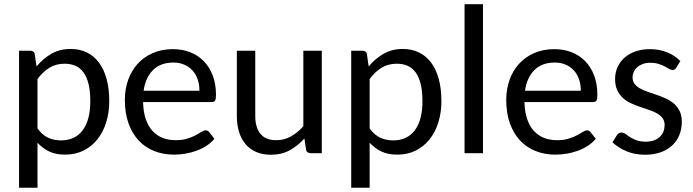

<svg xmlns="http://www.w3.org/2000/svg" viewBox="-20 -714 3232 895"><path d="M68.8 161.1V-477.5H120.1Q129.4 -477.5 135.3 -473.4Q141.1 -469.2 142.1 -460L150.4 -404.3Q180.7 -440.9 219.7 -463.4Q258.8 -485.8 309.6 -485.8Q350.6 -485.8 383.8 -470Q417 -454.1 440.4 -423.3Q463.9 -392.6 476.6 -347.2Q489.3 -301.8 489.3 -242.2Q489.3 -189.5 475.1 -143.8Q460.9 -98.1 434.3 -64.7Q407.7 -31.2 369.6 -12.2Q331.5 6.8 283.7 6.8Q240.2 6.8 209.5 -7.8Q178.7 -22.5 154.8 -48.8V161.1ZM281.2 -417Q241.2 -417 210.7 -398.4Q180.2 -379.9 154.8 -345.7V-115.2Q177.2 -84.5 204.3 -72Q231.4 -59.6 264.6 -59.6Q330.1 -59.6 365.5 -106.9Q400.9 -154.3 400.9 -242.2Q400.9 -288.6 392.8 -321.8Q384.8 -355 369.4 -376.2Q354 -397.5 331.8 -407.2Q309.6 -417 281.2 -417Z M786.6 -484.9Q829.6 -484.9 866.2 -470.7Q902.8 -456.5 929.7 -429.2Q956.5 -401.9 971.7 -362.3Q986.8 -322.8 986.8 -271.5Q986.8 -251.5 982.4 -244.9Q978 -238.3 966.3 -238.3H647Q647.9 -193.4 659.2 -159.9Q670.4 -126.5 690.2 -104.5Q710 -82.5 737.3 -71.5Q764.6 -60.5 798.3 -60.5Q829.6 -60.5 852.5 -67.6Q875.5 -74.7 891.8 -83.5Q908.2 -92.3 919.4 -99.4Q930.7 -106.4 939 -106.4Q944.3 -106.4 948.2 -104.2Q952.1 -102.1 955.1 -98.1L979.5 -66.9Q963.4 -47.9 941.7 -33.9Q919.9 -20 895 -11Q870.1 -2 843.5 2.4Q816.9 6.8 791 6.8Q741.2 6.8 699.2 -9.8Q657.2 -26.4 626.7 -58.8Q596.2 -91.3 579.1 -138.9Q562 -186.5 562 -248.5Q562 -298.3 577.4 -341.6Q592.8 -384.8 621.8 -416.7Q650.9 -448.7 692.6 -466.8Q734.4 -484.9 786.6 -484.9ZM788.1 -422.4Q728 -422.4 693.1 -387.2Q658.2 -352.1 649.4 -291H909.7Q909.7 -319.8 901.4 -344Q893.1 -368.2 877.4 -385.5Q861.8 -402.8 839.1 -412.6Q816.4 -422.4 788.1 -422.4Z M1169.9 -477.5V-173.3Q1169.9 -119.6 1194.1 -90.1Q1218.3 -60.5 1267.6 -60.5Q1304.2 -60.5 1335.7 -77.9Q1367.2 -95.2 1394 -125.5V-477.5H1480V0H1428.2Q1419.4 0 1413.6 -4.2Q1407.7 -8.3 1406.7 -17.6L1398.9 -68.4Q1368.2 -34.2 1330.3 -13.4Q1292.5 7.3 1242.7 7.3Q1203.6 7.3 1174.1 -5.6Q1144.5 -18.6 1124.5 -42.2Q1104.5 -65.9 1094.2 -99.4Q1084 -132.8 1084 -173.3V-477.5Z M1617.2 161.1V-477.5H1668.5Q1677.7 -477.5 1683.6 -473.4Q1689.5 -469.2 1690.4 -460L1698.7 -404.3Q1729 -440.9 1768.1 -463.4Q1807.1 -485.8 1857.9 -485.8Q1898.9 -485.8 1932.1 -470Q1965.3 -454.1 1988.8 -423.3Q2012.2 -392.6 2024.9 -347.2Q2037.6 -301.8 2037.6 -242.2Q2037.6 -189.5 2023.4 -143.8Q2009.3 -98.1 1982.7 -64.7Q1956.1 -31.2 1918 -12.2Q1879.9 6.8 1832 6.8Q1788.6 6.8 1757.8 -7.8Q1727.1 -22.5 1703.1 -48.8V161.1ZM1829.6 -417Q1789.6 -417 1759 -398.4Q1728.5 -379.9 1703.1 -345.7V-115.2Q1725.6 -84.5 1752.7 -72Q1779.8 -59.6 1813 -59.6Q1878.4 -59.6 1913.8 -106.9Q1949.2 -154.3 1949.2 -242.2Q1949.2 -288.6 1941.2 -321.8Q1933.1 -355 1917.7 -376.2Q1902.3 -397.5 1880.1 -407.2Q1857.9 -417 1829.6 -417Z M2231.4 -694.3V0H2145.5V-694.3Z M2564.5 -484.9Q2607.4 -484.9 2644 -470.7Q2680.7 -456.5 2707.5 -429.2Q2734.4 -401.9 2749.5 -362.3Q2764.6 -322.8 2764.6 -271.5Q2764.6 -251.5 2760.3 -244.9Q2755.9 -238.3 2744.1 -238.3H2424.8Q2425.8 -193.4 2437 -159.9Q2448.2 -126.5 2468 -104.5Q2487.8 -82.5 2515.1 -71.5Q2542.5 -60.5 2576.2 -60.5Q2607.4 -60.5 2630.4 -67.6Q2653.3 -74.7 2669.7 -83.5Q2686 -92.3 2697.3 -99.4Q2708.5 -106.4 2716.8 -106.4Q2722.2 -106.4 2726.1 -104.2Q2730 -102.1 2732.9 -98.1L2757.3 -66.9Q2741.2 -47.9 2719.5 -33.9Q2697.8 -20 2672.9 -11Q2647.9 -2 2621.3 2.4Q2594.7 6.8 2568.8 6.8Q2519 6.8 2477.1 -9.8Q2435.1 -26.4 2404.5 -58.8Q2374 -91.3 2356.9 -138.9Q2339.8 -186.5 2339.8 -248.5Q2339.8 -298.3 2355.2 -341.6Q2370.6 -384.8 2399.7 -416.7Q2428.7 -448.7 2470.5 -466.8Q2512.2 -484.9 2564.5 -484.9ZM2565.9 -422.4Q2505.9 -422.4 2470.9 -387.2Q2436 -352.1 2427.2 -291H2687.5Q2687.5 -319.8 2679.2 -344Q2670.9 -368.2 2655.3 -385.5Q2639.6 -402.8 2616.9 -412.6Q2594.2 -422.4 2565.9 -422.4Z M3132.3 -398.4Q3126.5 -387.7 3114.7 -387.7Q3107.4 -387.7 3098.9 -393.1Q3090.3 -398.4 3078.4 -404.5Q3066.4 -410.6 3050 -416Q3033.7 -421.4 3011.2 -421.4Q2992.2 -421.4 2977.1 -416Q2961.9 -410.6 2951.2 -401.4Q2940.4 -392.1 2934.6 -379.6Q2928.7 -367.2 2928.7 -353Q2928.7 -334.5 2938.5 -322.3Q2948.2 -310.1 2964.4 -301.3Q2980.5 -292.5 3001.2 -285.4Q3022 -278.3 3043.5 -271Q3064.9 -263.7 3085.7 -253.9Q3106.4 -244.1 3122.6 -230Q3138.7 -215.8 3148.4 -195.6Q3158.2 -175.3 3158.2 -146.5Q3158.2 -113.3 3147 -85.2Q3135.7 -57.1 3114 -36.6Q3092.3 -16.1 3060.3 -4.4Q3028.3 7.3 2986.8 7.3Q2939.5 7.3 2900.6 -8.8Q2861.8 -24.9 2835 -50.8L2855 -83Q2858.9 -89.4 2864.3 -92.8Q2869.6 -96.2 2877.9 -96.2Q2886.7 -96.2 2895.5 -89.6Q2904.3 -83 2916.7 -75Q2929.2 -66.9 2946.8 -60.3Q2964.4 -53.7 2990.7 -53.7Q3013.2 -53.7 3029.5 -60.1Q3045.9 -66.4 3056.6 -76.9Q3067.4 -87.4 3072.8 -101.6Q3078.1 -115.7 3078.1 -131.3Q3078.1 -150.9 3068.1 -163.8Q3058.1 -176.8 3042 -185.8Q3025.9 -194.8 3005.1 -201.7Q2984.4 -208.5 2962.6 -216.1Q2940.9 -223.6 2920.2 -233.2Q2899.4 -242.7 2883.3 -257.6Q2867.2 -272.5 2857.2 -293.9Q2847.2 -315.4 2847.2 -346.2Q2847.2 -374 2857.9 -399.2Q2868.7 -424.3 2889.2 -443.4Q2909.7 -462.4 2939.9 -473.6Q2970.2 -484.9 3009.3 -484.9Q3053.7 -484.9 3089.8 -470.2Q3126 -455.6 3151.4 -429.2Z"/></svg>

Font: Carlito
Style: Regular
Weight: 400
Designer: Lukasz Dziedzic
Foundry: tyPoland Lukasz Dziedzic
Version: Version 1.104